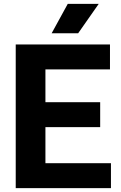

<svg xmlns="http://www.w3.org/2000/svg" viewBox="-20 -969 622 989"><path d="M61 0V-740H546.5V-611.5H214V-442.5H496V-314H214V-128.5H551.5V0ZM246 -797.5 329 -949H488.5L382.5 -797.5Z"/></svg>

Font: Encode Sans SmCnd
Style: Bold
Weight: 700
Width: 4
Designer: Multiple Designers
Foundry: Impallari Type
Version: Version 3.002; ttfautohint (v1.8.3) -l 8 -r 50 -G 200 -x 14 